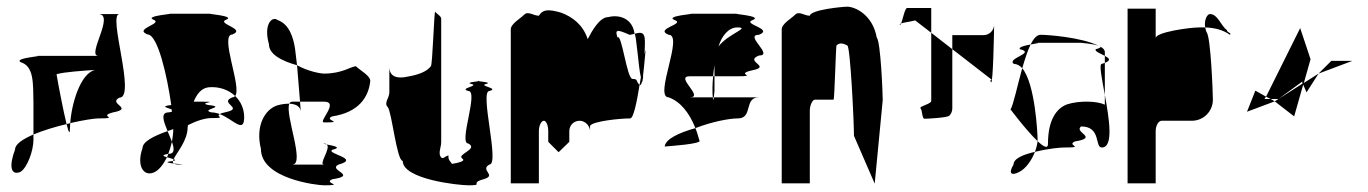

<svg xmlns="http://www.w3.org/2000/svg" viewBox="-20 -736 4091 574"><path d="M25 -289C7 -241 11 -210 41 -222C62 -235 80 -286 80 -318V-334C48 -320 25 -305 25 -289ZM42 -550C81 -538 79 -490 80 -430V-334C109 -346 145 -357 179 -365C170 -402 156 -473 149 -514C170 -521 236 -525 264 -527C220 -516 194 -426 190 -368C229 -377 262 -382 274 -382C343 -382 270 -388 318 -400C382 -412 301 -426 337 -444C388 -444 301 -694 337 -694H274C325 -694 238 -569 274 -569H87C121 -569 18 -563 42 -550ZM143 -509C142 -510 142 -511 143 -512ZM179 -365C185 -341 189 -332 189 -352C189 -357 190 -362 190 -368C186 -367 183 -366 179 -365Z M406 -293C388 -242 408 -208 439 -220C454 -226 468 -243 479 -266C468 -269 461 -272 483 -276C487 -287 491 -299 494 -312C490 -322 486 -333 481 -344C438 -329 406 -312 406 -293ZM421 -633C452 -633 480 -507 492 -422C457 -418 481 -414 493 -409C493 -407 494 -404 494 -402C492 -401 488 -401 484 -400C459 -400 469 -373 481 -344C487 -346 492 -348 498 -350C498 -337 496 -324 494 -312C501 -292 503 -276 484 -276H483C482 -272 481 -269 479 -266C485 -264 494 -262 499 -260C508 -280 541 -315 541 -356C541 -358 542 -360 542 -362C568 -375 593 -383 612 -383C660 -383 623 -387 637 -395C629 -398 620 -400 612 -400C576 -409 661 -416 603 -422C569 -429 641 -432 586 -432H559C569 -456 582 -472 603 -475C634 -478 663 -468 683 -449C704 -475 635 -633 675 -633C717 -650 626 -665 656 -677C687 -689 588 -695 612 -695H484C509 -695 409 -689 439 -677C469 -665 378 -650 421 -633ZM492 -254C470 -251 484 -249 500 -247C497 -249 496 -252 497 -255C496 -255 494 -254 492 -254ZM497 -255C507 -257 505 -258 499 -260C498 -258 497 -257 497 -255ZM500 -247C503 -245 507 -244 515 -244C538 -244 518 -245 500 -247ZM637 -395C678 -379 710 -335 710 -386C710 -410 700 -433 683 -449C681 -447 678 -445 675 -445C632 -428 711 -413 656 -401C646 -399 640 -397 637 -395Z M760 -291C760 -201 929 -182 949 -182C1014 -182 945 -188 973 -200C1053 -212 958 -227 992 -244C1059 -262 955 -276 973 -288C1007 -296 971 -301 957 -304C970 -292 931 -244 949 -244H854C893 -244 831 -394 845 -426C835 -426 823 -425 809 -421C772 -409 743 -360 760 -291ZM784 -604C784 -574 821 -554 868 -541L862 -591C857 -623 845 -664 810 -676C794 -689 767 -664 784 -604ZM845 -426C868 -425 877 -416 879 -404L877 -432H854C849 -432 847 -430 845 -426ZM868 -541 877 -432H949C996 -432 929 -370 949 -370C1014 -370 945 -376 973 -388C1053 -400 1082 -446 1087 -494C1087 -510 1057 -525 1044 -538C1028 -537 1003 -516 949 -516C939 -516 902 -522 868 -541ZM957 -304C955 -306 952 -307 949 -307C944 -307 950 -306 957 -304Z M1139 -416C1151 -404 1166 -255 1184 -255C1184 -200 1350 -182 1381 -182C1429 -182 1382 -188 1425 -200C1468 -212 1413 -227 1443 -244C1475 -244 1413 -464 1443 -464C1475 -472 1409 -479 1433 -485C1451 -489 1423 -492 1411 -493C1400 -492 1372 -489 1389 -485C1415 -479 1350 -472 1380 -464C1412 -464 1350 -307 1380 -307C1412 -290 1344 -275 1362 -262C1374 -254 1348 -249 1331 -246C1330 -250 1318 -258 1321 -271C1311 -271 1304 -256 1297 -268C1290 -280 1299 -295 1299 -312V-680C1299 -688 1285 -695 1281 -701C1278 -707 1273 -538 1268 -538C1258 -524 1235 -513 1199 -507C1173 -501 1144 -503 1144 -536V-460C1144 -443 1127 -428 1139 -416ZM1411 -493C1416 -494 1418 -494 1411 -494C1404 -494 1406 -494 1411 -493Z M1507 -188H1591V-344C1591 -360 1598 -375 1606 -375C1613 -375 1619 -361 1619 -344V-312L1650 -281L1682 -312V-344C1682 -361 1695 -375 1713 -375C1729 -375 1744 -360 1744 -344V-360C1753 -374 1835 -382 1864 -382C1874 -382 1884 -432 1892 -482C1880 -494 1888 -500 1871 -500C1854 -500 1839 -637 1826 -624C1818 -648 1824 -649 1862 -632C1867 -632 1872 -634 1877 -635C1871 -682 1830 -693 1799 -685C1772 -685 1749 -642 1737 -619C1723 -662 1692 -685 1658 -698C1617 -710 1602 -707 1591 -689C1574 -689 1559 -704 1547 -692C1535 -680 1507 -665 1507 -648ZM1877 -634C1882 -639 1889 -530 1896 -505C1895 -497 1893 -490 1892 -482C1894 -480 1897 -483 1899 -490C1900 -491 1901 -494 1902 -499L1901 -498V-500H1902C1903 -504 1902 -509 1903 -515C1907 -548 1910 -591 1910 -580C1910 -589 1909 -585 1907 -573C1908 -595 1908 -612 1908 -612C1908 -644 1893 -639 1877 -635ZM1902 -500C1902 -500 1902 -499 1902 -499C1902 -499 1902 -500 1902 -500Z M1967 -298ZM1967 -298C1981 -299 2081 -306 2071 -316C2067 -329 2064 -341 2059 -353C2010 -339 1970 -321 1967 -298ZM1979 -445C2015 -432 2041 -398 2059 -353C2108 -372 2160 -382 2186 -382C2232 -382 2203 -445 2249 -445H2114C2113 -437 2112 -433 2111 -445H2042C2087 -445 1996 -508 2042 -508H2112C2113 -519 2114 -530 2116 -541V-508H2186C2249 -508 2173 -514 2230 -526C2288 -538 2203 -552 2249 -570C2295 -570 2203 -632 2249 -632C2295 -650 2197 -664 2230 -676C2264 -689 2158 -695 2186 -695H2042C2070 -695 1964 -689 1997 -676C2031 -664 1934 -650 1979 -632C2025 -632 1934 -445 1979 -445ZM2110 -474C2110 -460 2110 -451 2111 -445H2114C2115 -453 2116 -464 2116 -464V-508H2112C2111 -496 2110 -485 2110 -474ZM2128 -597C2138 -630 2159 -654 2184 -654C2226 -654 2156 -635 2128 -597Z M2317 -188H2401V-406C2401 -421 2409 -438 2416 -438H2472C2475 -438 2479 -607 2481 -600C2488 -608 2499 -608 2513 -600C2522 -600 2533 -372 2533 -330L2595 -187L2619 -437C2619 -454 2613 -612 2601 -624C2589 -692 2536 -716 2513 -716C2499 -716 2404 -707 2401 -689C2384 -689 2369 -704 2357 -692C2345 -680 2317 -665 2317 -648Z M2670 -662C2671 -661 2673 -663 2674 -666C2671 -665 2669 -663 2670 -662ZM2674 -666C2682 -669 2701 -671 2716 -675L2764 -638V-712H2692C2685 -712 2679 -678 2674 -666ZM2692 -694ZM2732 -412C2738 -406 2736 -381 2744 -381C2753 -381 2811 -384 2818 -390C2824 -396 2827 -404 2827 -412V-589L2764 -638V-434C2764 -425 2726 -418 2732 -412ZM2827 -589 2942 -500C2950 -500 2936 -497 2943 -490C2949 -484 2952 -647 2952 -661C2951 -644 2937 -631 2921 -631H2827ZM2952 -661C2952 -661 2952 -662 2952 -662C2952 -662 2952 -662 2952 -662Z M3001 -409C3001 -409 3049 -345 3082 -314V-318C3082 -335 3075 -486 3036 -532C3021 -478 3009 -420 3001 -409ZM3010 -244C2993 -216 3005 -210 3027 -222C3046 -231 3064 -256 3074 -282C3039 -274 3010 -262 3010 -244ZM3011 -545C3020 -545 3029 -540 3036 -532C3044 -559 3052 -584 3061 -603C3044 -600 3024 -595 3029 -589C3078 -577 2988 -562 3011 -545ZM3061 -603C3080 -607 3096 -608 3073 -608H3212C3209 -608 3251 -605 3265 -599C3212 -625 3111 -632 3091 -632C3080 -632 3070 -621 3061 -603ZM3074 -282C3119 -293 3153 -295 3161 -295C3227 -295 3167 -301 3193 -313C3267 -325 3189 -340 3212 -358C3273 -358 3252 -295 3274 -295C3310 -295 3296 -381 3283 -452V-423C3261 -434 3207 -436 3170 -424C3138 -412 3113 -377 3113 -306C3113 -290 3100 -297 3082 -314C3081 -304 3078 -293 3074 -282ZM3256 -589C3251 -583 3270 -576 3283 -569V-580C3283 -587 3278 -592 3269 -597C3272 -595 3269 -592 3256 -589ZM3265 -599C3266 -598 3268 -598 3269 -597C3268 -598 3267 -598 3265 -599ZM3274 -545C3265 -545 3274 -502 3283 -452V-548ZM3283 -548C3303 -556 3296 -562 3283 -569Z M3351 -188H3435V-344C3435 -360 3443 -375 3453 -375H3543C3578 -375 3606 -403 3606 -438C3606 -454 3600 -627 3587 -640C3585 -645 3584 -650 3583 -654H3565C3537 -654 3435 -640 3435 -622V-710H3351ZM3583 -654C3611 -653 3636 -647 3657 -632C3663 -638 3648 -638 3648 -646C3629 -660 3621 -694 3597 -694C3590 -694 3579 -678 3583 -654Z M3708 -402 3791 -433 3779 -440H3760L3765 -447L3733 -465ZM3765 -447 3779 -440H3802L3873 -492L3874 -486L3791 -433L3849 -388L3876 -483L3886 -460L3922 -516L3878 -488L3898 -559L3867 -652ZM3922 -516 4023 -554H3960Z"/></svg>

Font: bitstorm
Style: ulcn
Weight: 400
Version: Version 0.2